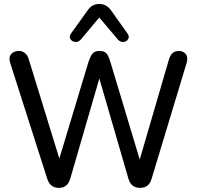

<svg xmlns="http://www.w3.org/2000/svg" viewBox="-20 -932 984 960"><path d="M215.6 -40 30.7 -618.1Q25.6 -633.8 28.6 -646.6Q31.6 -659.4 41.6 -667Q51.5 -674.6 65.7 -676.9Q85.3 -680.1 101.6 -668.8Q118 -657.5 123.8 -635.7L295 -79.6H258.7L418.4 -609.4Q429.9 -647.7 441.3 -662.5Q452.6 -677.3 476.4 -677.3Q494.9 -677.3 504.9 -671Q514.9 -664.7 521 -651.7Q527.2 -638.7 535.8 -609.4L695.1 -79.6H662.7L825 -635.7Q831.5 -657.1 843.8 -667.6Q856.2 -678 876.9 -676.9Q892.3 -676.1 902.4 -668.2Q912.5 -660.2 915.2 -647.2Q917.9 -634.1 913.4 -618.1L738.4 -39.4Q731.5 -15.1 717.3 -3.9Q703.1 7.3 680.2 7.3Q657.3 7.3 643 -4.3Q628.6 -15.8 621.7 -40L465.7 -577.1H487.6L331.5 -39.4Q324.7 -15.8 310.8 -4.3Q296.9 7.3 274.4 7.3Q251.8 7.3 237.6 -4.1Q223.4 -15.4 215.6 -40ZM335.2 -764.5 418.7 -880.9Q440.1 -912.3 476.4 -912.3Q512 -912.3 534.7 -880.9L617.5 -764.5Q628.3 -749.9 621.1 -737.1Q614 -724.3 598.1 -722.2Q582.2 -720.1 569.6 -734.1L476.4 -844.5L383.8 -734.1Q371.1 -720.1 355.2 -722.2Q339.3 -724.3 331.9 -737.1Q324.5 -749.9 335.2 -764.5Z"/></svg>

Font: SN Pro Thin
Style: Regular
Weight: 200
Designer: Tobias Whetton
Foundry: Supernotes
Version: Version 1.003;Glyphs 3.3 (3324)